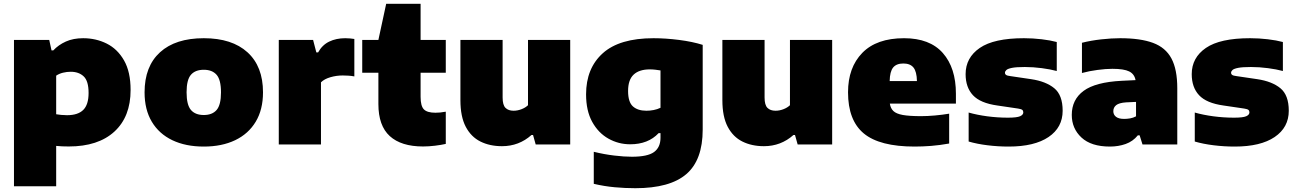

<svg xmlns="http://www.w3.org/2000/svg" viewBox="-20 -760 6822 1010"><path d="M53.5 220V-550H239L251 -495H260.5Q287.5 -524 326.5 -541.5Q365.5 -559 417.5 -559Q484.5 -559 541.2 -530.8Q598 -502.5 632.5 -442.2Q667 -382 667 -286.5Q667 -146 581.8 -67.8Q496.5 10.5 341.5 10.5Q324 10.5 307 9.8Q290 9 275.5 7.5V220ZM332.5 -154Q390 -154 418 -181.8Q446 -209.5 446 -271Q446 -334 420.2 -358.2Q394.5 -382.5 352 -382.5Q331.5 -382.5 311.2 -377.5Q291 -372.5 275.5 -362V-159Q287 -157 302 -155.5Q317 -154 332.5 -154Z M1052 11Q956.5 11 886.5 -22.5Q816.5 -56 778.5 -119.8Q740.5 -183.5 740.5 -274Q740.5 -411 821.8 -485Q903 -559 1052 -559Q1200.5 -559 1282 -484.8Q1363.5 -410.5 1363.5 -274.5Q1363.5 -183.5 1325.2 -119.8Q1287 -56 1217 -22.5Q1147 11 1052 11ZM1052 -155Q1096.5 -155 1119.5 -181.5Q1142.5 -208 1142.5 -274Q1142.5 -340.5 1119.2 -366.8Q1096 -393 1052 -393Q1007.5 -393 984.5 -366.8Q961.5 -340.5 961.5 -274.5Q961.5 -208.5 984.2 -181.8Q1007 -155 1052 -155Z M1446.5 0V-550H1627L1644 -484.5H1653.5Q1675 -523.5 1711.8 -541.2Q1748.5 -559 1796 -559Q1809 -559 1821.8 -557.8Q1834.5 -556.5 1844 -555V-358Q1829.5 -361 1812.8 -362Q1796 -363 1782.5 -363Q1750 -363 1718 -353.8Q1686 -344.5 1668.5 -327V0Z M2205.5 10.5Q2090.5 10.5 2030.5 -44Q1970.5 -98.5 1970.5 -212.5V-377.5H1885.5V-550H1970.5L2011.5 -740H2192.5V-550H2325V-377.5H2192.5V-251Q2192.5 -202 2210 -184.5Q2227.5 -167 2270.5 -167Q2282.5 -167 2295.5 -168.2Q2308.5 -169.5 2325 -172.5V-3Q2301 2.5 2268.2 6.5Q2235.5 10.5 2205.5 10.5Z M2620.5 9Q2556.5 9 2507.2 -15.5Q2458 -40 2430 -93.2Q2402 -146.5 2402 -233V-550H2624V-247Q2624 -207.5 2639.2 -192.5Q2654.5 -177.5 2681.5 -177.5Q2702.5 -177.5 2723.2 -185.5Q2744 -193.5 2757.5 -206.5V-550H2979.5V0H2798L2784 -50H2776Q2710 9 2620.5 9Z M3322 230Q3268 230 3213.5 225Q3159 220 3103.5 207V38.5Q3158.5 52 3210.8 58.2Q3263 64.5 3304 64.5Q3386.5 64.5 3420.5 39.8Q3454.5 15 3454.5 -35.5V-59.5H3444.5Q3389.5 -1 3295 -1Q3233.5 -1 3180.5 -30.8Q3127.5 -60.5 3095.2 -119Q3063 -177.5 3063 -263.5Q3063 -401 3151 -480Q3239 -559 3417.5 -559Q3481.5 -559 3552 -550Q3622.5 -541 3676.5 -524V-78.5Q3676.5 82 3590.2 156Q3504 230 3322 230ZM3380.5 -177.5Q3399 -177.5 3418.5 -181.2Q3438 -185 3454.5 -193V-389.5Q3442.5 -391.5 3428.2 -393.2Q3414 -395 3398 -395Q3342.5 -395 3313.2 -367.5Q3284 -340 3284 -281.5Q3284 -223 3309.5 -200.2Q3335 -177.5 3380.5 -177.5Z M3998.5 9Q3934.5 9 3885.2 -15.5Q3836 -40 3808 -93.2Q3780 -146.5 3780 -233V-550H4002V-247Q4002 -207.5 4017.2 -192.5Q4032.5 -177.5 4059.5 -177.5Q4080.5 -177.5 4101.2 -185.5Q4122 -193.5 4135.5 -206.5V-550H4357.5V0H4176L4162 -50H4154Q4088 9 3998.5 9Z M4791.5 11Q4607.5 11 4524.2 -57.8Q4441 -126.5 4441 -274.5Q4441 -405 4516.2 -482Q4591.5 -559 4735.5 -559Q4871 -559 4939.8 -481Q5008.5 -403 5008.5 -267V-215H4661Q4664.5 -190.5 4679.5 -176Q4694.5 -161.5 4729 -155.2Q4763.5 -149 4825.5 -149Q4859 -149 4898 -152.5Q4937 -156 4973 -162V-5Q4923 4 4878.2 7.5Q4833.5 11 4791.5 11ZM4732 -426Q4695.5 -426 4678.2 -404.8Q4661 -383.5 4660 -333.5H4803.5Q4802.5 -383.5 4785.2 -404.8Q4768 -426 4732 -426Z M5286 11Q5229.5 11 5174.8 4.2Q5120 -2.5 5075.5 -15.5V-168Q5119 -155.5 5173.2 -148.2Q5227.5 -141 5282 -141Q5329 -141 5346 -148.5Q5363 -156 5363 -169Q5363 -177.5 5357.5 -182Q5352 -186.5 5335 -189L5226.5 -205Q5137 -217.5 5098.2 -259Q5059.5 -300.5 5059.5 -370Q5059.5 -456.5 5134 -507.8Q5208.5 -559 5366.5 -559Q5413 -559 5459.5 -553.5Q5506 -548 5539 -539V-386.5Q5506 -395.5 5460.5 -401.5Q5415 -407.5 5371 -407.5Q5326 -407.5 5303.5 -403Q5281 -398.5 5273.8 -391.5Q5266.5 -384.5 5266.5 -377.5Q5266.5 -370 5272.5 -365.8Q5278.5 -361.5 5296 -359.5L5404.5 -343.5Q5482 -332 5526 -295.8Q5570 -259.5 5570 -177.5Q5570 -89.5 5495.8 -39.2Q5421.5 11 5286 11Z M5818.5 11Q5720 11 5669 -36.5Q5618 -84 5618 -155.5Q5618 -236 5680.2 -282Q5742.5 -328 5880.5 -335L5953.5 -338.5Q5947.5 -370.5 5920 -384.2Q5892.5 -398 5831.5 -398Q5797.5 -398 5753.8 -392.2Q5710 -386.5 5671.5 -376V-535Q5719 -547 5773.2 -553Q5827.5 -559 5872.5 -559Q5979 -559 6045.2 -534.5Q6111.5 -510 6142.2 -452.5Q6173 -395 6173 -296V0H5990L5975 -48H5965.5Q5939.5 -16 5901.2 -2.5Q5863 11 5818.5 11ZM5836.5 -175Q5836.5 -156.5 5850.8 -145.5Q5865 -134.5 5893.5 -134.5Q5908 -134.5 5924.5 -137.2Q5941 -140 5956 -148V-224L5903.5 -221.5Q5867 -219 5851.8 -207Q5836.5 -195 5836.5 -175Z M6475.5 11Q6419 11 6364.2 4.2Q6309.5 -2.5 6265 -15.5V-168Q6308.5 -155.5 6362.8 -148.2Q6417 -141 6471.5 -141Q6518.5 -141 6535.5 -148.5Q6552.5 -156 6552.5 -169Q6552.5 -177.5 6547 -182Q6541.5 -186.5 6524.5 -189L6416 -205Q6326.5 -217.5 6287.8 -259Q6249 -300.5 6249 -370Q6249 -456.5 6323.5 -507.8Q6398 -559 6556 -559Q6602.5 -559 6649 -553.5Q6695.5 -548 6728.5 -539V-386.5Q6695.5 -395.5 6650 -401.5Q6604.5 -407.5 6560.5 -407.5Q6515.5 -407.5 6493 -403Q6470.5 -398.5 6463.2 -391.5Q6456 -384.5 6456 -377.5Q6456 -370 6462 -365.8Q6468 -361.5 6485.5 -359.5L6594 -343.5Q6671.5 -332 6715.5 -295.8Q6759.5 -259.5 6759.5 -177.5Q6759.5 -89.5 6685.2 -39.2Q6611 11 6475.5 11Z"/></svg>

Font: Encode Sans Semi Expanded Black
Style: Regular
Weight: 900
Width: 6
Designer: Multiple Designers
Foundry: Impallari Type
Version: Version 3.000; ttfautohint (v1.8.3) -l 8 -r 50 -G 200 -x 14 